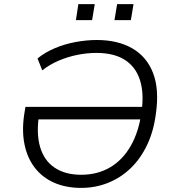

<svg xmlns="http://www.w3.org/2000/svg" viewBox="-20 -908 847 936"><path d="M376 8Q301 8 243.5 -17.5Q186 -43 149.5 -90.5Q113 -138 99.5 -204Q86 -270 98 -350L104 -387H712L703 -326H142L171 -353Q156 -258 175.5 -191.5Q195 -125 246.5 -90.5Q298 -56 376 -56Q455 -56 516.5 -92Q578 -128 617.5 -197Q657 -266 670 -363Q683 -454 662 -518.5Q641 -583 588 -616.5Q535 -650 450 -650Q404 -650 357 -640.5Q310 -631 266.5 -612.5Q223 -594 186 -565L163 -623Q198 -652 246 -672.5Q294 -693 348 -703Q402 -713 452 -713Q554 -713 624.5 -672.5Q695 -632 726 -552.5Q757 -473 740 -354Q729 -268 697 -201Q665 -134 616.5 -87.5Q568 -41 506.5 -16.5Q445 8 376 8ZM538 -810 551 -888H631L618 -810ZM350 -810 362 -888H442L429 -810Z"/></svg>

Font: Nunito Sans 7pt Light
Style: Italic
Weight: 300
Italic angle: -9°
Designer: Vernon Adams
Foundry: Vernon Adams
Version: Version 3.101;gftools[0.9.27]